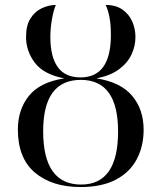

<svg xmlns="http://www.w3.org/2000/svg" viewBox="-20 -744 651 774"><path d="M305 10Q190 10 121 -48Q52 -106 52 -222Q52 -302 96.5 -357.5Q141 -413 239 -428Q156 -444 120.5 -491Q85 -538 85 -595Q85 -642 103 -670Q121 -698 149 -711Q177 -724 205 -724Q196 -703 189.5 -667Q183 -631 183 -594Q183 -516 212.5 -474Q242 -432 305 -432Q427 -432 427 -603Q427 -644 421.5 -673.5Q416 -703 406 -724Q447 -724 473.5 -705.5Q500 -687 513 -657.5Q526 -628 526 -595Q526 -558 510 -524Q494 -490 459.5 -464.5Q425 -439 369 -428Q466 -413 512.5 -358Q559 -303 559 -221Q559 -154 531 -101.5Q503 -49 446.5 -19.5Q390 10 305 10ZM307 0Q456 0 456 -214Q456 -422 306 -422Q154 -422 154 -215Q154 0 307 0Z"/></svg>

Font: Noto Serif Display SemiCondensed
Style: Regular
Weight: 400
Width: 4
Designer: Monotype Design Team
Foundry: Monotype Imaging Inc.
Version: Version 2.009